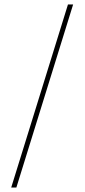

<svg xmlns="http://www.w3.org/2000/svg" viewBox="-20 -765 377 856"><path d="M30 71 283 -745H306L53 71Z"/></svg>

Font: DM Sans 18pt Thin
Style: Regular
Weight: 250
Designer: Colophon Foundry, Jonny Pinhorn
Foundry: Colophon Foundry
Version: Version 4.004;gftools[0.9.30]